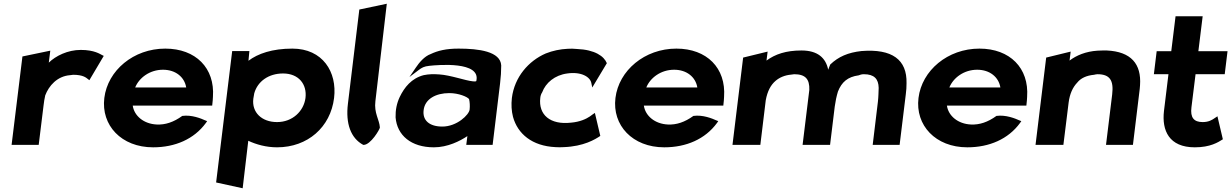

<svg xmlns="http://www.w3.org/2000/svg" viewBox="-20 -765 6586 1027"><path d="M535 -466 527 -470C516 -475 486 -498 412 -498C342 -498 278 -466 241 -430L249 -494L100 -463L42 10H187L213 -201C215 -220 218 -237 222 -255C241 -305 285 -358 356 -363C361 -363 366 -365 371 -365C425 -365 441 -349 449 -343L458 -336Z M690 -200H1115L1116 -210C1117 -222 1119 -235 1119 -247C1130 -401 1027 -505 864 -505C694 -505 556 -388 538 -241C520 -95 629 23 799 23C917 23 1018 -21 1081 -107L1088 -117L1078 -121C1056 -131 1005 -152 955 -145C908 -111 864 -97 819 -99C749 -102 698 -145 690 -200ZM976 -297H703C724 -349 781 -392 852 -392C919 -392 967 -353 976 -297Z M1767 -241C1784 -380 1706 -505 1544 -505C1436 -505 1359 -478 1309 -440C1310 -453 1312 -474 1313 -482L1314 -492H1222L1136 211L1278 242L1308 -12C1351 8 1404 23 1462 23C1626 23 1748 -85 1767 -241ZM1335 -237C1335 -240 1340 -266 1340 -266C1358 -330 1417 -372 1494 -372C1577 -372 1623 -315 1614 -241C1605 -171 1545 -112 1462 -112C1380 -112 1326 -164 1335 -237Z M1923 10H1925C1963 10 2012 -74 2012 -83C2009 -127 1980 -159 1988 -224L2049 -745L1902 -714L1841 -210C1828 -104 1856 -26 1923 10Z M2284 -476C2250 -464 2222 -430 2204 -403L2170 -353L2219 -390C2236 -403 2248 -410 2277 -413C2324 -418 2552 -438 2528 -333C2528 -331 2527 -328 2509 -330C2468 -334 2391 -363 2329 -367C2299 -369 2275 -369 2246 -363C2181 -346 2143 -298 2118 -246C2102 -212 2095 -176 2096 -137C2104 -41 2179 23 2301 23C2375 23 2441 -11 2480 -37L2474 10H2615L2655 -320C2659 -354 2661 -384 2661 -415C2657 -490 2541 -505 2433 -505C2366 -505 2322 -494 2284 -476ZM2346 -88C2277 -88 2239 -121 2246 -176C2253 -236 2312 -267 2383 -267C2434 -267 2480 -247 2489 -235C2493 -219 2494 -198 2492 -179C2489 -151 2424 -88 2346 -88Z M2870 -242C2871 -252 2874 -262 2880 -271C2899 -322 2947 -363 3014 -372C3090 -383 3137 -353 3143 -321L3148 -297L3226 -427C3211 -464 3163 -499 3066 -503C3050 -505 3031 -505 3016 -504C2976 -502 2937 -494 2899 -479C2807 -439 2732 -353 2718 -241C2714 -205 2716 -171 2724 -140C2749 -49 2826 16 2951 22C2965 23 2982 23 2996 22C3102 18 3163 -19 3191 -38L3162 -161L3150 -153C3145 -149 3139 -145 3135 -142C3116 -129 3082 -113 3035 -109C2923 -96 2859 -151 2870 -242Z M3424 -200H3849L3850 -210C3851 -222 3853 -235 3853 -247C3864 -401 3761 -505 3598 -505C3428 -505 3290 -388 3272 -241C3254 -95 3363 23 3533 23C3651 23 3752 -21 3815 -107L3822 -117L3812 -121C3790 -131 3739 -152 3689 -145C3642 -111 3598 -97 3553 -99C3483 -102 3432 -145 3424 -200ZM3710 -297H3437C3458 -349 3515 -392 3586 -392C3653 -392 3701 -353 3710 -297Z M4080 -441 4086 -489 3955 -457 3898 10H4047L4076 -229C4085 -278 4103 -311 4129 -333C4149 -350 4177 -363 4213 -366C4218 -366 4223 -368 4228 -368C4288 -368 4311 -342 4309 -284L4273 10H4420L4445 -195C4449 -224 4454 -248 4462 -275C4482 -326 4514 -354 4573 -362C4580 -365 4589 -368 4601 -368C4656 -368 4679 -343 4680 -295C4679 -273 4679 -248 4676 -222L4648 10H4792L4825 -260C4828 -281 4829 -301 4829 -320C4832 -446 4752 -505 4588 -492C4516 -484 4465 -462 4421 -420C4418 -411 4413 -402 4410 -392C4397 -456 4353 -495 4267 -495C4184 -495 4126 -475 4080 -441Z M5045 -200H5470L5471 -210C5472 -222 5474 -235 5474 -247C5485 -401 5382 -505 5219 -505C5049 -505 4911 -388 4893 -241C4875 -95 4984 23 5154 23C5272 23 5373 -21 5436 -107L5443 -117L5433 -121C5411 -131 5360 -152 5310 -145C5263 -111 5219 -97 5174 -99C5104 -102 5053 -145 5045 -200ZM5331 -297H5058C5079 -349 5136 -392 5207 -392C5274 -392 5322 -353 5331 -297Z M6040 10 6074 -270C6076 -283 6077 -296 6078 -309C6086 -423 6030 -489 5900 -495H5899C5884 -495 5867 -495 5851 -494C5788 -490 5738 -469 5701 -441L5707 -489L5576 -457L5519 10H5668L5696 -216C5702 -263 5718 -298 5742 -323C5761 -347 5791 -361 5832 -365C5838 -366 5843 -368 5850 -368C5916 -368 5938 -336 5929 -260L5896 10Z M6521 -20 6492 -143 6480 -135C6463 -123 6445 -112 6413 -112C6366 -112 6346 -136 6353 -191L6375 -368H6531L6546 -491H6390L6413 -678H6268L6245 -491H6167L6152 -368H6230L6206 -171C6194 -67 6233 23 6371 23C6454 23 6496 -4 6521 -20Z"/></svg>

Font: Bluebird
Style: SfBdExtObl
Weight: 700
Designer: Jasper
Foundry: Cannot Into Space Fonts
Version: Version 0.98